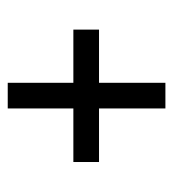

<svg xmlns="http://www.w3.org/2000/svg" viewBox="5 -512 458 509"><g transform="rotate(90 234.5 -258.0)"><path d="M200 -49V-223H59V-291H200V-467H268V-291H410V-223H268V-49Z"/></g></svg>

Font: Archivo ExtraCondensed
Style: Regular
Weight: 400
Width: 2
Designer: Hector Gatti
Foundry: Omnibus-Type
Version: Version 2.001